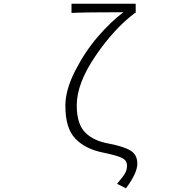

<svg xmlns="http://www.w3.org/2000/svg" viewBox="-20 -815 1040 1037"><path d="M660.2 202.1 612.3 177.7Q645.5 138.7 655.8 120.1Q666 101.6 666 79.1Q666 52.7 641.1 39.1Q616.2 25.4 535.2 8.8Q439.5 -10.7 386.2 -66.9Q333 -123 333 -244.1Q333 -329.1 386.2 -433.1Q439.5 -537.1 508.8 -617.2Q578.1 -697.3 646.5 -749Q439.5 -749 366.2 -745.1V-794.9H712.9V-745.1H709Q596.7 -661.1 495.6 -512.7Q394.5 -364.3 394.5 -246.1Q394.5 -145.5 439.9 -99.6Q485.4 -53.7 569.3 -39.1Q650.4 -23.4 686 -1Q721.7 21.5 721.7 69.3Q721.7 120.1 660.2 202.1Z"/></svg>

Font: Gen Shin Gothic Monospace Light
Style: Regular
Weight: 300
Designer: [Source Han Sans]
Ryoko NISHIZUKA  (kana & ideographs); Paul D. Hunt (Latin, Greek & Cyrillic); Wenlong ZHANG  (bopomofo
Version: Version 1.002.20150607